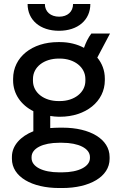

<svg xmlns="http://www.w3.org/2000/svg" viewBox="-20 -740 604 967"><path d="M119 -720C119 -639 182 -585 277 -585C372 -585 435 -639 435 -720H348C348 -681 320 -656 278 -656C235 -656 206 -681 206 -720ZM46 -335C46 -267 86 -211 148 -180V-79C85 -54 40 -8 40 50V60C40 150 140 207 278 207H294C431 207 532 150 532 60V51C532 -40 432 -97 296 -97H280C264 -97 248 -96 233 -95V-156C247 -154 261 -152 275 -152H282C412 -152 508 -229 508 -336V-344C508 -385 494 -421 470 -450L534 -571H440C424 -550 412 -525 403 -499C370 -517 328 -528 282 -528H273C141 -528 46 -452 46 -343ZM146 -342C146 -403 202 -445 276 -445H281C354 -445 410 -402 410 -342V-333C410 -274 354 -231 282 -231H274C202 -231 146 -273 146 -333ZM139 51C139 7 196 -21 278 -21H293C375 -21 433 7 433 51V56C433 99 376 128 293 128H278C196 128 139 100 139 56Z"/></svg>

Font: Fixel Display Medium
Style: Regular
Weight: 500
Designer: AlfaBravo + MacPaw
Foundry: Kyrylo Tkachov, Marchela Mozhyna, Serhii Makarenko, Maria Weinstein, Zakhar Kryvoshyya
Version: Version 1.211